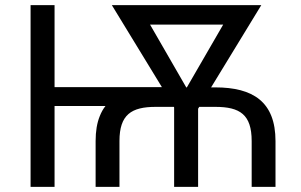

<svg xmlns="http://www.w3.org/2000/svg" viewBox="-20 -731 1176 751"><path d="M193.4 -710.9H99.6V0H193.4V-316.4H392.6C383.3 -304.7 376 -291.5 370.1 -276.4C359.4 -250 354 -217.8 354 -179.2V0H447.3V-179.2C447.3 -282.7 493.7 -313 589.4 -313H660.2L661.1 -310.5V0H754.9V-305.7L759.3 -313H821.8C918.9 -313 964.4 -282.7 964.4 -179.2V0H1057.6V-179.2C1057.6 -332.5 970.2 -389.2 821.8 -389.2H805.7L1002 -710.9H417.5L613.3 -390.1H193.4ZM708.5 -389.2 566.9 -634.8H853L710.9 -389.2Z"/></svg>

Font: Bert Sans
Style: Regular
Weight: 400
Designer: Christian Robertson (Google), Cristiano Sobral
Foundry: Google, Cristiano Sobral
Version: Version 3.101